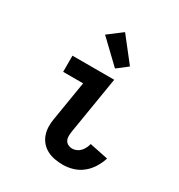

<svg xmlns="http://www.w3.org/2000/svg" viewBox="-185 -907 970 1040"><g transform="rotate(30 300.0 -387.5)"><path d="M361 8Q335 8 309.5 3.5Q284 -1 262 -12.5Q240 -24 224 -42.5Q208 -61 200 -84.5Q192 -108 191.5 -134Q191 -160 196 -186L236 -429H111V-530H372L313 -170Q311 -156 311 -142Q311 -128 317 -116.5Q323 -105 335 -99Q347 -93 361 -93Q374 -93 387.5 -99Q401 -105 410.5 -115.5Q420 -126 426.5 -139Q433 -152 436 -165L552 -141Q542 -110 524.5 -81.5Q507 -53 481 -32Q455 -11 423.5 -1.5Q392 8 361 8ZM345 -585 207 -717 294 -783 410 -635Z"/></g></svg>

Font: Iosevka Curly Extended
Style: Bold Italic
Weight: 700
Width: 7
Italic angle: -9°
Monospace: yes
Designer: Belleve Invis
Foundry: Belleve Invis
Version: Version 11.1.0; ttfautohint (v1.8.3)